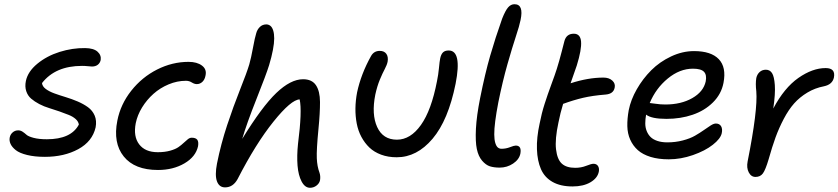

<svg xmlns="http://www.w3.org/2000/svg" viewBox="-20 -808 3956 906"><path d="M191.9 -67.9Q143.6 -67.9 107.9 -76.7Q72.3 -85.4 54.4 -99.6Q36.6 -113.8 29.8 -128.9Q22.9 -144 25.9 -159.2Q28.8 -173.8 39.8 -183.3Q50.8 -192.9 65.9 -192.9Q77.1 -192.9 86.9 -186.3Q96.7 -179.7 105.2 -171.9Q113.8 -164.1 138.7 -157.5Q163.6 -150.9 201.2 -150.9Q315.4 -150.9 352.1 -220.2Q350.1 -234.4 337.2 -246.1Q324.2 -257.8 304.7 -265.6Q285.2 -273.4 261 -282Q236.8 -290.5 212.4 -297.9Q188 -305.2 165.5 -316.9Q143.1 -328.6 127 -342.5Q110.8 -356.4 103.8 -377.9Q96.7 -399.4 102.1 -425.8Q111.3 -470.2 156 -507.1Q200.7 -543.9 261.2 -563Q321.8 -582 381.8 -581.1Q421.9 -580.6 440.2 -564.2Q458.5 -547.9 455.1 -524.9Q452.1 -510.7 441.4 -502.4Q430.7 -494.1 414.1 -494.1Q409.2 -494.1 394.8 -495.6Q380.4 -497.1 367.2 -497.1Q241.2 -497.1 178.2 -416Q179.7 -400.4 196 -388.2Q212.4 -376 236.8 -367.2Q261.2 -358.4 290.3 -349.6Q319.3 -340.8 346.7 -329.1Q374 -317.4 395.3 -302Q416.5 -286.6 426.8 -262.5Q437 -238.3 431.2 -207Q416 -140.6 349.4 -104.2Q282.7 -67.9 191.9 -67.9Z M725.6 -5.9Q615.2 -5.9 564 -69.6Q512.7 -133.3 533.7 -238.8Q548.8 -315.9 599.4 -379.9Q649.9 -443.8 721.4 -480Q793 -516.1 869.6 -516.1Q909.7 -516.1 933.1 -498.5Q956.5 -481 949.7 -451.2Q946.3 -432.6 935.1 -421.9Q923.8 -411.1 908.7 -411.1Q897.5 -411.1 885 -418.9Q872.6 -426.8 857.4 -426.8Q815.9 -426.8 775.6 -409.9Q735.4 -393.1 704.1 -365.2Q672.9 -337.4 650.6 -301.3Q628.4 -265.1 620.6 -227.1Q608.4 -164.1 636.7 -127Q665 -89.8 724.6 -89.8Q757.3 -89.8 782.7 -96.9Q808.1 -104 822.3 -114Q836.4 -124 846.9 -134Q857.4 -144 866.5 -151.1Q875.5 -158.2 884.3 -158.2Q903.3 -158.2 910.6 -148.9Q918 -139.6 914.6 -118.2Q903.8 -68.4 850.3 -37.1Q796.9 -5.9 725.6 -5.9Z M1042 76.2Q1014.6 76.2 1003.9 47.9Q993.2 19.5 1003.9 -36.1Q1022.5 -128.9 1051.8 -217.3Q1081.1 -305.7 1112.8 -385.3Q1144.5 -464.8 1156.2 -503.9Q1165 -534.7 1173.8 -582.8Q1182.6 -630.9 1189 -650.9Q1193.8 -668.9 1206.3 -680.9Q1218.8 -692.9 1237.3 -692.9Q1248.5 -692.4 1256.6 -685.5Q1264.6 -678.7 1269.3 -663.6Q1273.9 -648.4 1273.9 -626.5Q1273.9 -604.5 1267.8 -572.3Q1261.7 -540 1250 -501Q1236.8 -458 1190.4 -341.3Q1144 -224.6 1123 -152.8Q1216.3 -304.7 1283.9 -369.4Q1351.6 -434.1 1410.2 -434.1Q1451.7 -434.1 1470.7 -406.2Q1489.7 -378.4 1490 -326.7Q1490.2 -274.9 1482.9 -201.2Q1473.1 -100.1 1474.9 -61.3Q1476.6 -22.5 1487.3 5.9Q1493.2 22.5 1490.2 42Q1487.3 57.1 1473.6 67.6Q1460 78.1 1442.9 78.1Q1418.9 78.1 1403.3 48.6Q1387.7 19 1384 -26.9Q1380.4 -72.8 1386.2 -128.9Q1406.2 -284.7 1394 -338.9Q1354 -337.9 1270.5 -234.1Q1187 -130.4 1101.1 37.1Q1079.6 76.2 1042 76.2Z M1852.1 -65.9Q1811.5 -65.9 1778.6 -78.1Q1745.6 -90.3 1723.1 -111.8Q1700.7 -133.3 1685.3 -162.1Q1669.9 -190.9 1663.3 -225.3Q1656.7 -259.8 1657.2 -296.6Q1657.7 -333.5 1665 -372.1Q1683.6 -459 1731 -543.9Q1744.6 -567.9 1772 -567.9Q1793 -567.9 1803 -554Q1813 -540 1809.1 -517.1Q1806.2 -502 1795.7 -482.4Q1785.2 -462.9 1772.5 -432.4Q1759.8 -401.9 1751 -361.8Q1732.4 -268.1 1759.8 -208.5Q1787.1 -148.9 1853 -148.9Q1917 -148.9 1966.3 -218.3Q2015.6 -287.6 2042 -424.8Q2048.3 -455.1 2051.3 -486.6Q2054.2 -518.1 2057.1 -532.2Q2061 -551.3 2070.1 -560.5Q2079.1 -569.8 2097.2 -569.8Q2160.6 -569.8 2129.9 -413.1Q2095.2 -240.7 2021.2 -153.3Q1947.3 -65.9 1852.1 -65.9Z M2337.9 -17.1Q2311 -17.1 2291.7 -23.2Q2272.5 -29.3 2254.9 -49.8Q2237.3 -70.3 2230 -105Q2222.7 -139.6 2225.8 -200.7Q2229 -261.7 2245.6 -345.2Q2269 -461.9 2293 -544.9Q2316.9 -627.9 2349.6 -720.2Q2364.7 -758.3 2377.7 -773.2Q2390.6 -788.1 2407.7 -788.1Q2452.1 -788.1 2436.5 -713.9Q2431.2 -687 2414.3 -636.2Q2397.5 -585.4 2374.5 -504.9Q2351.6 -424.3 2331.5 -325.2Q2321.8 -274.9 2316.9 -236.6Q2312 -198.2 2312.3 -173.6Q2312.5 -148.9 2317.1 -133.5Q2321.8 -118.2 2329.1 -112.1Q2336.4 -106 2346.7 -106Q2367.2 -106 2386.5 -113.5Q2405.8 -121.1 2413.6 -121.1Q2442.4 -121.1 2435.5 -83Q2429.7 -55.2 2401.1 -36.1Q2372.6 -17.1 2337.9 -17.1Z M2681.6 71.8Q2625 71.8 2587.4 50.5Q2549.8 29.3 2532.7 -9.8Q2515.6 -48.8 2513.7 -103.5Q2511.7 -158.2 2526.4 -225.1Q2535.6 -272.9 2549.8 -317.4Q2564 -361.8 2581.5 -409.2Q2599.1 -456.5 2607.4 -482.9Q2619.1 -520 2630.6 -564.9Q2642.1 -609.9 2643.6 -615.2Q2653.3 -648.9 2687.5 -648.9Q2718.8 -648.9 2721.9 -611.8Q2725.1 -574.7 2701.7 -499Q2699.7 -492.2 2672.4 -415Q2755.4 -441.9 2827.6 -441.9Q2854 -441.9 2869.4 -427.7Q2884.8 -413.6 2880.4 -394Q2874.5 -364.7 2837.4 -361.8Q2775.9 -356.9 2731.2 -346.4Q2686.5 -335.9 2637.2 -317.9Q2624 -274.9 2615.2 -230Q2598.1 -150.9 2603.8 -103.3Q2609.4 -55.7 2631.1 -35.9Q2652.8 -16.1 2694.3 -16.1Q2722.2 -16.1 2746.3 -25.6Q2770.5 -35.2 2780.3 -35.2Q2794.9 -35.2 2801.8 -24.7Q2808.6 -14.2 2805.7 2Q2799.8 32.2 2766.4 52Q2732.9 71.8 2681.6 71.8Z M3135.7 -56.2Q3086.9 -56.2 3049.8 -67.6Q3012.7 -79.1 2989.7 -99.6Q2966.8 -120.1 2953.9 -148.9Q2940.9 -177.7 2940.2 -212.9Q2939.5 -248 2946.8 -288.1Q2956.5 -337.4 2984.9 -387Q3013.2 -436.5 3053.2 -476.6Q3093.3 -516.6 3146.7 -541.7Q3200.2 -566.9 3254.9 -566.9Q3335.4 -566.9 3371.8 -528.8Q3408.2 -490.7 3394 -417Q3383.8 -363.8 3344.2 -324.7Q3304.7 -285.6 3248 -266.4Q3191.4 -247.1 3125 -247.1Q3053.7 -247.1 3028.8 -267.1Q3024.9 -245.6 3024.9 -226.1Q3024.9 -206.5 3031.5 -189.9Q3038.1 -173.3 3049.8 -161.6Q3061.5 -149.9 3081.8 -143.1Q3102.1 -136.2 3128.9 -136.2Q3167.5 -136.2 3201.9 -145.3Q3236.3 -154.3 3259.3 -167.5Q3282.2 -180.7 3300.8 -193.8Q3319.3 -207 3333.7 -216.1Q3348.1 -225.1 3357.9 -225.1Q3375 -225.1 3382.6 -212.4Q3390.1 -199.7 3385.7 -179.2Q3379.9 -153.3 3343.5 -124.8Q3307.1 -96.2 3249.8 -76.2Q3192.4 -56.2 3135.7 -56.2ZM3046.9 -321.8Q3051.3 -321.8 3073.5 -318.4Q3095.7 -314.9 3119.6 -314.9Q3193.8 -314.9 3246.6 -345Q3299.3 -375 3310.1 -423.8Q3315.9 -454.6 3302 -469.2Q3288.1 -483.9 3250 -483.9Q3187.5 -483.9 3131.1 -437.5Q3074.7 -391.1 3045.9 -321.8Z M3544.9 26.9Q3524.4 26.9 3513.2 5.4Q3502 -16.1 3507.8 -45.9Q3556.2 -289.1 3548.8 -377Q3544.4 -413.1 3548.8 -439.9Q3552.7 -457.5 3564.7 -468.3Q3576.7 -479 3593.8 -479Q3612.8 -479 3623 -463.1Q3633.3 -447.3 3636.2 -406.5Q3639.2 -365.7 3628.9 -295.9Q3680.7 -393.6 3747.3 -440.2Q3814 -486.8 3876 -486.8Q3923.8 -486.8 3915 -441.9Q3907.7 -409.2 3868.2 -400.9Q3825.2 -392.6 3789.6 -371.1Q3753.9 -349.6 3727.5 -320.1Q3701.2 -290.5 3678.5 -247.3Q3655.8 -204.1 3639.6 -159.7Q3623.5 -115.2 3606.9 -56.2Q3592.3 -6.8 3580.1 10Q3567.9 26.9 3544.9 26.9Z"/></svg>

Font: Shantell Sans Bouncy
Style: Italic
Weight: 400
Italic angle: -11.31°
Designer: Stephen Nixon, Anya Danilova, Shantell Martin
Foundry: Arrow Type
Version: Version 1.006;[9816181b4]